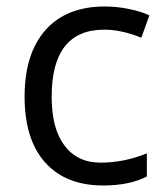

<svg xmlns="http://www.w3.org/2000/svg" viewBox="-20 -565 516 595"><path d="M140.1 -265.1Q140.1 -166.5 179.9 -113.8Q219.7 -61 292 -61Q364.3 -61 435.1 -89.8V-18.1Q381.3 9.8 299.8 9.8Q183.6 9.8 119.9 -61.5Q56.2 -132.8 56.2 -265.6Q56.2 -398.4 120.8 -471.7Q185.5 -544.9 305.2 -544.9Q343.8 -544.9 382.3 -536.6Q420.9 -528.3 442.9 -517.1L418 -448.2Q356 -473.1 303.2 -473.1Q140.1 -473.1 140.1 -265.1Z"/></svg>

Font: OpenSans-Regular
Style: Regular
Weight: 400
Foundry: Ascender Corporation
Version: Version 1.10